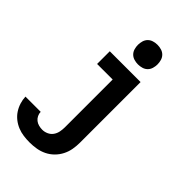

<svg xmlns="http://www.w3.org/2000/svg" viewBox="-292 -865 1177 1177"><g transform="rotate(45 296.5 -276.0)"><path d="M209 213Q183 213 156.5 209.5Q130 206 105.5 196Q81 186 60 169.5Q39 153 24.5 131Q10 109 2 83.5Q-6 58 -7 32H125Q125 47 132 61.5Q139 76 151 85.5Q163 95 178.5 99Q194 103 209 103Q229 103 247.5 94.5Q266 86 277.5 70Q289 54 293 34Q297 14 297 -5V-420H162V-530H429V-5Q429 24 424 53Q419 82 405.5 108.5Q392 135 371 156Q350 177 323.5 190Q297 203 268 208Q239 213 209 213ZM341 -595Q324 -595 307 -600Q290 -605 278 -617Q266 -629 261 -646Q256 -663 256 -680Q256 -697 261 -714Q266 -731 278 -743Q290 -755 307 -760Q324 -765 341 -765Q358 -765 375 -760Q392 -755 404 -743Q416 -731 421 -714Q426 -697 426 -680Q426 -663 421 -646Q416 -629 404 -617Q392 -605 375 -600Q358 -595 341 -595Z"/></g></svg>

Font: Iosevka Curly XBdEx
Style: Regular
Weight: 800
Width: 7
Monospace: yes
Designer: Belleve Invis
Foundry: Belleve Invis
Version: Version 11.1.0; ttfautohint (v1.8.3)